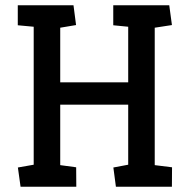

<svg xmlns="http://www.w3.org/2000/svg" viewBox="-20 -711 720 731"><path d="M58.3 0 48.1 -73.3 108.3 -83.9V-609.2L47.7 -614.8V-691H259.8L269.6 -615.6L209.3 -605.5V-397.5H468.1V-609.2L411.2 -614.8V-691H624.4L634.6 -615.6L569.1 -605.5V-82.3L635 -74.1L634.5 0H421.3L411.6 -73.3L468.1 -83.9V-312.5H209.3V-82.3L270 -74.1L270.5 0Z"/></svg>

Font: Kreon Light
Style: Regular
Weight: 300
Designer: Julia Petretta
Foundry: Julia Petretta and Eli Heuer
Version: Version 2.002